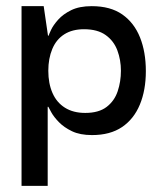

<svg xmlns="http://www.w3.org/2000/svg" viewBox="-20 -429 524 624"><path d="M279 10Q240 10 214 -2.5Q188 -15 171.5 -32Q155 -49 147 -63.5Q139 -78 137 -82H135V175H50V-409H122L136 -313H138Q139 -317 146 -332Q153 -347 169 -365Q185 -383 211.5 -396Q238 -409 278 -409Q339 -409 377.5 -382Q416 -355 435 -307.5Q454 -260 454 -198Q454 -136 434.5 -89Q415 -42 376.5 -16Q338 10 279 10ZM257 -62Q301 -62 326.5 -81.5Q352 -101 362.5 -132.5Q373 -164 373 -199Q373 -234 361.5 -265Q350 -296 323.5 -315Q297 -334 253 -334Q215 -334 189 -317.5Q163 -301 150 -270Q137 -239 137 -199Q137 -158 150.5 -127Q164 -96 191 -79Q218 -62 257 -62Z"/></svg>

Font: Darker Grotesque SemiBold
Style: Regular
Weight: 600
Designer: Gabriel Lam
Foundry: TypeRant
Version: Version 1.000;gftools[0.9.28]